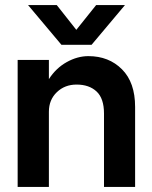

<svg xmlns="http://www.w3.org/2000/svg" viewBox="-20 -736 599 756"><path d="M340.5 -559.5H222L90.5 -716H203.5L280.5 -618.5L358.5 -716H472ZM389.5 -289Q389.5 -348.5 360.2 -375.8Q331 -403 281.5 -403Q235 -403 203.8 -373Q172.5 -343 172.5 -296V0H49.5V-500H172.5V-424.5Q200.5 -468 242.8 -491.5Q285 -515 328 -515Q408.5 -515 460.2 -463.2Q512 -411.5 512 -315V0H389.5Z"/></svg>

Font: Overused Grotesk SemiBold
Style: Regular
Weight: 610
Version: Version 0.004